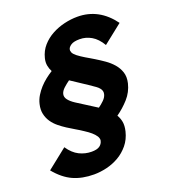

<svg xmlns="http://www.w3.org/2000/svg" viewBox="-194 -945 1121 1272"><g transform="rotate(-20 366.5 -309.0)"><path d="M665 -290Q651 -232 612 -188.5Q573 -145 526 -112Q540 -89 545 -61.5Q550 -34 541 4Q528 57 497 94.5Q466 132 425.5 155.5Q385 179 339 190Q293 201 249 201Q166 201 102.5 172.5Q39 144 -17 76L124 -36Q157 13 198.5 33.5Q240 54 285 54Q323 54 341.5 41Q360 28 365 6Q367 1 365 -8.5Q363 -18 358 -26Q347 -43 329 -58.5Q311 -74 286 -90Q261 -107 234 -122.5Q207 -138 181 -155Q156 -171 131.5 -191Q107 -211 90 -236Q73 -261 66 -292Q59 -323 68 -361Q75 -391 91 -417Q107 -443 127 -465Q147 -487 170.5 -505.5Q194 -524 218 -539Q207 -559 202.5 -583Q198 -607 205 -635Q217 -683 247.5 -717.5Q278 -752 319.5 -774.5Q361 -797 408 -808Q455 -819 500 -819Q652 -819 750 -685L615 -578Q585 -629 546 -651.5Q507 -674 464 -674Q422 -674 402.5 -661Q383 -648 380 -634Q377 -623 382.5 -610.5Q388 -598 408 -582Q419 -574 431 -565.5Q443 -557 457 -549Q471 -541 486 -532Q501 -523 516 -514Q544 -497 575 -475.5Q606 -454 629.5 -427Q653 -400 664 -366.5Q675 -333 665 -290ZM492 -276Q498 -299 481 -319Q473 -329 459 -339Q452 -344 445 -348.5Q438 -353 432 -358L305 -442Q284 -427 263.5 -408.5Q243 -390 238 -370Q233 -349 248 -329.5Q263 -310 292 -291L429 -204Q449 -218 468 -236.5Q487 -255 492 -276Z"/></g></svg>

Font: TypoPRO Sinkin Sans
Style: 700 Bold Italic
Weight: 700
Italic angle: -112°
Designer: Keith Bates
Foundry: K-Type
Version: Sinkin Sans (version 1.0)  by Keith Bates   •   © 2014   www